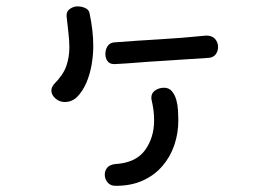

<svg xmlns="http://www.w3.org/2000/svg" viewBox="-20 -441 845 604"><path d="M189.5 -389.6V-393.6Q189.5 -406.2 200.7 -413.6Q211.9 -420.9 223.6 -420.9Q237.3 -420.9 248.5 -415.5Q259.8 -410.2 261.7 -399.4Q273.4 -344.7 273.4 -295.9Q273.4 -267.6 268.1 -236.8Q262.7 -206.1 251.5 -180.2Q240.2 -154.3 223.6 -137.2Q207 -120.1 183.6 -120.1Q167 -120.1 154.3 -131.3Q141.6 -142.6 141.6 -156.2Q141.6 -166 150.4 -176.8Q178.7 -205.1 188.5 -232.9Q198.2 -260.7 198.2 -292Q198.2 -313.5 195.3 -337.4Q192.4 -361.3 189.5 -389.6ZM339.8 -239.3Q325.2 -239.3 318.4 -248.5Q311.5 -257.8 311.5 -271.5Q311.5 -284.2 317.9 -294.9Q324.2 -305.7 337.9 -307.6Q415 -313.5 483.4 -317.4Q551.8 -321.3 628.9 -329.1Q647.5 -329.1 656.7 -318.4Q666 -307.6 666 -293Q666 -279.3 657.7 -269Q649.4 -258.8 632.8 -258.8L483.4 -249Q448.2 -247.1 413.1 -244.1Q377.9 -241.2 339.8 -239.3ZM457 -126Q456.1 -128.9 456.1 -133.8Q456.1 -148.4 468.3 -156.7Q480.5 -165 496.1 -165Q511.7 -165 521 -153.8Q530.3 -142.6 534.7 -126.5Q539.1 -110.4 540 -92.8Q541 -75.2 541 -62.5Q541 -21.5 528.3 15.6Q515.6 52.7 490.7 81.5Q465.8 110.4 429.2 127Q392.6 143.6 343.8 143.6Q327.1 143.6 318.4 132.8Q309.6 122.1 309.6 108.4Q309.6 95.7 317.4 86.4Q325.2 77.1 341.8 75.2Q407.2 71.3 436 31.7Q464.8 -7.8 464.8 -62.5Q464.8 -78.1 462.9 -93.8Q460.9 -109.4 457 -126Z"/></svg>

Font: Hi Melody
Style: Regular
Weight: 400
Designer: YoonDesign Inc.
Foundry: YoonDesign Inc.
Version: Version 3.00